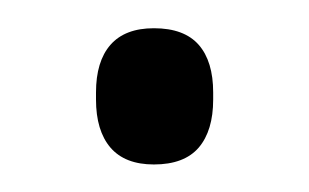

<svg xmlns="http://www.w3.org/2000/svg" viewBox="-20 -108 219 136"><path d="M89 8.5Q68.5 8.5 58.2 -3.5Q48 -15.5 48 -37.5V-42.5Q48 -64.5 58.2 -76.2Q68.5 -88 89 -88Q110.5 -88 120.8 -76.2Q131 -64.5 131 -42.5V-37.5Q131 -15.5 120.8 -3.5Q110.5 8.5 89 8.5Z"/></svg>

Font: Anek Malayalam Light
Style: Regular
Weight: 300
Version: Version 1.003